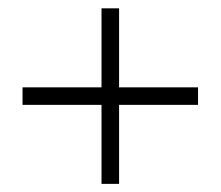

<svg xmlns="http://www.w3.org/2000/svg" viewBox="-20 -620 540 470"><path d="M271.5 -406.2H464.8V-363.3H271.5V-169.9H228.5V-363.3H35.2V-406.2H228.5V-599.6H271.5Z"/></svg>

Font: BabelStone Sani Yi
Style: Regular
Weight: 400
Designer: Andrew West
Foundry: BabelStone
Version: Version 1.00 November 22, 2015, initial release